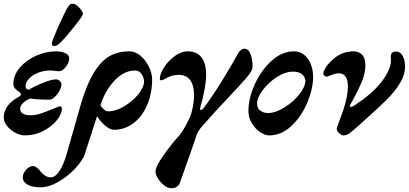

<svg xmlns="http://www.w3.org/2000/svg" viewBox="-20 -706 2174 1021"><path d="M0 -81Q0 -149 83 -193Q91 -198 91 -205Q91 -210 86 -214Q69 -226 60 -235.5Q51 -245 51 -259Q51 -306 85 -346Q119 -386 171.5 -409.5Q224 -433 278 -433Q308 -433 328 -423Q348 -413 348 -396Q348 -374 330 -350.5Q312 -327 295 -327Q288 -327 272 -329Q268 -329 258.5 -330.5Q249 -332 244 -331Q206 -330 177 -317Q148 -304 132 -285Q116 -266 116 -250Q116 -229 134 -229Q158 -245 206 -264.5Q254 -284 278 -284Q288 -284 297.5 -275.5Q307 -267 307 -259Q307 -243 296.5 -223.5Q286 -204 271 -190Q256 -176 243 -176Q180 -176 142 -182Q120 -175 103.5 -159Q87 -143 87 -129Q87 -93 143 -93Q170 -93 200.5 -103.5Q231 -114 269 -130Q295 -141 297 -141Q309 -141 309 -127Q309 -100 282 -66.5Q255 -33 210 -9.5Q165 14 113 14Q88 14 61.5 0Q35 -14 17.5 -36Q0 -58 0 -81ZM256 -478Q259 -495 291 -566.5Q323 -638 339 -665Q347 -678 352 -682Q357 -686 367 -686Q382 -686 401.5 -665Q421 -644 421 -632Q421 -622 375.5 -565Q330 -508 302 -480Q283 -461 268 -461Q254 -461 256 -478Z M789 -285Q789 -209 762.5 -147.5Q736 -86 690 -51Q644 -16 586 -16Q566 -16 541 -36.5Q516 -57 496 -88L431 113Q421 145 382 187.5Q343 230 292 260Q241 290 195 290Q149 290 125 275Q101 260 101 239Q101 222 110 208Q119 194 131.5 185.5Q144 177 153 177Q165 177 174 184Q183 191 190.5 199.5Q198 208 200 211Q209 222 222.5 229.5Q236 237 250 237Q274 237 296 203.5Q318 170 334 115L407 -142Q440 -256 479.5 -320Q519 -384 564.5 -408.5Q610 -433 667 -433Q700 -433 728 -409Q756 -385 772.5 -349.5Q789 -314 789 -285ZM746 -272Q746 -293 733 -312Q720 -331 699 -331Q640 -331 591 -279.5Q542 -228 518 -158L514 -145Q526 -130 535 -122Q544 -114 555 -114Q596 -114 641 -141Q686 -168 716 -205.5Q746 -243 746 -272Z M807 206Q807 186 831.5 147Q856 108 887 69Q918 30 934 14Q963 -23 989 -81Q1000 -107 1006 -139.5Q1012 -172 1012 -200Q1012 -250 992 -279Q972 -308 928 -308Q891 -308 855 -285Q841 -279 840 -279Q834 -279 832 -280.5Q830 -282 830 -287Q830 -313 852.5 -348Q875 -383 909.5 -408Q944 -433 977 -433Q1076 -433 1076 -307Q1076 -243 1045 -134Q1044 -131 1044 -127Q1044 -121 1048 -121Q1056 -121 1065 -134Q1108 -191 1160.5 -276Q1213 -361 1246 -422Q1251 -432 1260.5 -439.5Q1270 -447 1280 -447Q1301 -447 1312 -418.5Q1323 -390 1323 -355Q1323 -342 1319 -333.5Q1315 -325 1304 -309Q1288 -288 1254 -251.5Q1220 -215 1209 -203Q1115 -104 1052 -31Q1039 -17 1028 5L1001 84Q939 259 937 265Q926 295 890 295Q873 295 853.5 280Q834 265 820.5 244Q807 223 807 206Z M1301 -115Q1301 -183 1335 -258Q1369 -333 1424.5 -383Q1480 -433 1542 -433Q1589 -433 1617 -393.5Q1645 -354 1645 -296Q1645 -236 1615 -162.5Q1585 -89 1531 -37.5Q1477 14 1411 14Q1389 14 1363 -3.5Q1337 -21 1319 -51Q1301 -81 1301 -115ZM1604 -278Q1601 -301 1584 -313Q1567 -325 1539 -325Q1496 -325 1451 -295.5Q1406 -266 1376 -225Q1346 -184 1347 -154Q1347 -132 1363.5 -118.5Q1380 -105 1406 -105Q1444 -105 1491.5 -134Q1539 -163 1571.5 -204Q1604 -245 1604 -278Z M1771 -25Q1775 -38 1781 -53.5Q1787 -69 1790 -77Q1830 -182 1830 -246Q1830 -316 1781 -316Q1764 -316 1742 -307Q1720 -298 1717 -298Q1711 -298 1705 -303.5Q1699 -309 1699 -317Q1699 -319 1701 -325Q1718 -366 1761.5 -399.5Q1805 -433 1860 -433Q1888 -433 1905.5 -415Q1923 -397 1923 -359Q1923 -318 1904 -271.5Q1885 -225 1842 -148Q1839 -137 1844 -137Q1852 -137 1864 -145Q1962 -209 2009 -271Q2056 -333 2059 -380L2058 -408Q2058 -418 2065 -425Q2072 -432 2086 -432Q2109 -432 2121.5 -408.5Q2134 -385 2134 -354Q2134 -308 2106.5 -263Q2079 -218 2035 -174.5Q1991 -131 1908 -57L1879 -31Q1849 -4 1835 5Q1821 14 1804 14Q1795 14 1781.5 0Q1768 -14 1771 -25Z"/></svg>

Font: EB Garamond
Style: Bold Italic
Weight: 700
Italic angle: -17.2°
Designer: Georg Duffner and Octavio Pardo
Foundry: Georg Duffner
Version: Version 1.000